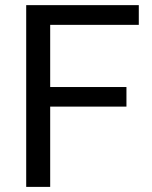

<svg xmlns="http://www.w3.org/2000/svg" viewBox="-20 -731 593 751"><path d="M474.6 -390.6H176.3V-633.8H522.9V-710.9H82.5V0H176.3V-314H474.6Z"/></svg>

Font: Roboto
Style: Regular
Weight: 400
Designer: Google
Version: Version 2.137; 2017